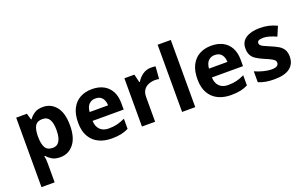

<svg xmlns="http://www.w3.org/2000/svg" viewBox="-104 -1281 3279 2041"><g transform="rotate(-20 1535.5 -260.0)"><path d="M382 -556Q474 -556 531 -484.5Q588 -413 588 -274Q588 -135 529 -62.5Q470 10 378 10Q319 10 284 -11.5Q249 -33 227 -60H219Q223 -41 225 -20.5Q227 0 227 20V240H78V-546H199L220 -475H227Q249 -508 286 -532Q323 -556 382 -556ZM334 -437Q276 -437 252.5 -401Q229 -365 227 -291V-275Q227 -196 250.5 -153.5Q274 -111 336 -111Q370 -111 392 -130Q414 -149 425 -186Q436 -223 436 -276Q436 -356 411.5 -396.5Q387 -437 334 -437Z M936 -556Q1012 -556 1066.5 -527Q1121 -498 1151 -443Q1181 -388 1181 -308V-236H829Q831 -173 866.5 -137Q902 -101 965 -101Q1018 -101 1061 -111.5Q1104 -122 1150 -144V-29Q1110 -9 1065.5 0.5Q1021 10 958 10Q876 10 813 -20.5Q750 -51 714 -113Q678 -175 678 -269Q678 -365 710.5 -428.5Q743 -492 801 -524Q859 -556 936 -556ZM937 -450Q894 -450 865.5 -422Q837 -394 832 -335H1041Q1040 -385 1015 -417.5Q990 -450 937 -450Z M1607 -556Q1618 -556 1633 -555Q1648 -554 1657 -552L1646 -412Q1639 -414 1625.5 -415.5Q1612 -417 1602 -417Q1564 -417 1529 -403.5Q1494 -390 1472.5 -360Q1451 -330 1451 -278V0H1302V-546H1415L1437 -454H1444Q1468 -496 1510 -526Q1552 -556 1607 -556Z M1905 0H1756V-760H1905Z M2286 -556Q2362 -556 2416.5 -527Q2471 -498 2501 -443Q2531 -388 2531 -308V-236H2179Q2181 -173 2216.5 -137Q2252 -101 2315 -101Q2368 -101 2411 -111.5Q2454 -122 2500 -144V-29Q2460 -9 2415.5 0.5Q2371 10 2308 10Q2226 10 2163 -20.5Q2100 -51 2064 -113Q2028 -175 2028 -269Q2028 -365 2060.5 -428.5Q2093 -492 2151 -524Q2209 -556 2286 -556ZM2287 -450Q2244 -450 2215.5 -422Q2187 -394 2182 -335H2391Q2390 -385 2365 -417.5Q2340 -450 2287 -450Z M3033 -162Q3033 -79 2974.5 -34.5Q2916 10 2800 10Q2743 10 2702 2.5Q2661 -5 2620 -22V-145Q2664 -125 2715 -112Q2766 -99 2805 -99Q2849 -99 2867.5 -112Q2886 -125 2886 -146Q2886 -160 2878.5 -171Q2871 -182 2846 -196Q2821 -210 2768 -232Q2717 -254 2684 -275.5Q2651 -297 2635 -327.5Q2619 -358 2619 -404Q2619 -480 2678 -518Q2737 -556 2835 -556Q2886 -556 2932 -546Q2978 -536 3027 -513L2982 -406Q2942 -423 2906 -434.5Q2870 -446 2833 -446Q2800 -446 2783.5 -437Q2767 -428 2767 -410Q2767 -397 2775.5 -386.5Q2784 -376 2808.5 -364Q2833 -352 2881 -332Q2928 -313 2962 -292.5Q2996 -272 3014.5 -241.5Q3033 -211 3033 -162Z"/></g></svg>

Font: Noto Sans NKo Unjoined
Style: Bold
Weight: 700
Designer: Monotype Design Team
Foundry: Monotype Imaging Inc.
Version: Version 2.004